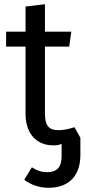

<svg xmlns="http://www.w3.org/2000/svg" viewBox="-20 -677 401 910"><path d="M333 -74C305 -65 279 -60 256 -60C211 -60 193 -83 193 -138V-456H308L318 -527H193V-657L101 -646V-527H9V-456H101V-138C101 -42 154 12 233 12C248 12 261 10 272 5V65C272 114 250 139 205 139C174 139 158 132 131 116L95 175C128 200 167 213 210 213C305 213 361 158 361 57V-24Z"/></svg>

Font: Fira Sans
Style: Regular
Weight: 400
Designer: Carrois Corporate & Edenspiekermann AG
Foundry: Carrois Corporate GbR & Edenspiekermann AG
Version: Version 4.203